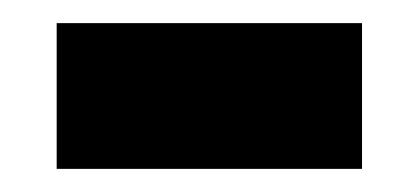

<svg xmlns="http://www.w3.org/2000/svg" viewBox="-20 -595 362 166"><path d="M29 -449V-575H293V-449Z"/></svg>

Font: Noto Sans Khmer UI
Style: Bold
Weight: 700
Designer: Danh Hong and the Monotype Design Team
Foundry: Monotype Imaging Inc.
Version: Version 2.002; ttfautohint (v1.8.4.7-5d5b)